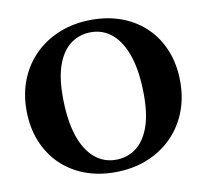

<svg xmlns="http://www.w3.org/2000/svg" viewBox="-79 -785 953 885"><g transform="rotate(-10 397.5 -342.5)"><path d="M405.5 -698Q483.5 -698 548.2 -673Q613 -648 660 -601.5Q707 -555 732.5 -490.2Q758 -425.5 758 -346.5Q758 -267 731 -201Q704 -135 654.5 -87Q605 -39 537.8 -13Q470.5 13 390 13Q311.5 13 247 -12Q182.5 -37 135.5 -83.5Q88.5 -130 62.8 -195Q37 -260 37 -339Q37 -418.5 64 -484.2Q91 -550 140.5 -598Q190 -646 257.2 -672Q324.5 -698 405.5 -698ZM403.5 -43Q456 -43 496.2 -71.8Q536.5 -100.5 559.5 -160Q582.5 -219.5 582.5 -311.5Q582.5 -420.5 558.8 -493.8Q535 -567 492 -604.5Q449 -642 392 -642Q339.5 -642 299 -613.2Q258.5 -584.5 235.5 -525Q212.5 -465.5 212.5 -373.5Q212.5 -265 236.2 -191.5Q260 -118 303.2 -80.5Q346.5 -43 403.5 -43Z"/></g></svg>

Font: Newsreader 36pt
Style: Bold
Weight: 700
Designer: Hugues Gentile
Foundry: Production Type
Version: Version 1.003